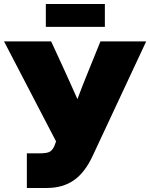

<svg xmlns="http://www.w3.org/2000/svg" viewBox="-20 -933 746 953"><path d="M113.3 0V-171.9H177.2Q216.3 -171.9 229.7 -181.6Q243.2 -191.4 250.5 -210.4L258.3 -231L0 -727.5H233.9L302.7 -578.1Q318.4 -543.9 333.7 -509.5Q349.1 -475.1 364.3 -440.9Q377 -475.1 390.4 -509.5Q403.8 -543.9 418 -578.1L478.5 -727.5H705.6L439.9 -159.2Q401.4 -76.2 346.4 -38.1Q291.5 0 212.4 0ZM500.5 -913.1V-799.8H207.5V-913.1Z"/></svg>

Font: Inter Display Black
Style: Regular
Weight: 900
Designer: Rasmus Andersson
Foundry: rsms
Version: Version 4.000;git-a52131595